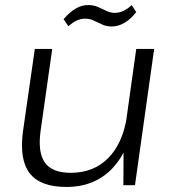

<svg xmlns="http://www.w3.org/2000/svg" viewBox="-20 -734 682 761"><path d="M141 -216Q129 -130 158 -89.5Q187 -49 260 -49Q352 -49 410 -108.5Q468 -168 484 -278L526 -341L516 -280Q496 -142 426 -67.5Q356 7 243 7Q140 7 98 -47Q56 -101 71 -213L118 -540H187ZM515 0H469L470 -183L520 -540H591ZM232 -658Q256 -686 280 -700Q304 -714 329 -714Q351 -714 368 -706.5Q385 -699 401.5 -691Q418 -683 435 -683Q452 -683 468.5 -690.5Q485 -698 502 -714L520 -686Q497 -657 472.5 -643Q448 -629 423 -629Q402 -629 384.5 -637Q367 -645 351.5 -652.5Q336 -660 317 -660Q301 -660 285 -653Q269 -646 251 -630Z"/></svg>

Font: Pathway Extreme 28pt Light
Style: Italic
Weight: 300
Italic angle: -8°
Designer: Eduardo Rodriguez Tunni
Foundry: Eduardo Rodriguez Tunni
Version: Version 1.001;gftools[0.9.26]